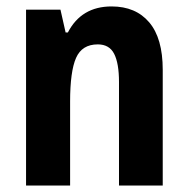

<svg xmlns="http://www.w3.org/2000/svg" viewBox="-20 -577 585 597"><path d="M327 -557Q402 -557 444 -507.5Q486 -458 486 -360V0H350V-322Q350 -380 335 -409.5Q320 -439 284 -439Q235 -439 216.5 -397Q198 -355 198 -261V0H61V-547H168L184 -476H191Q233 -557 327 -557Z"/></svg>

Font: Noto Sans Lao Condensed
Style: Bold
Weight: 700
Width: 3
Designer: Monotype Design Team
Foundry: Monotype Imaging Inc.
Version: Version 2.003; ttfautohint (v1.8.4.7-5d5b)